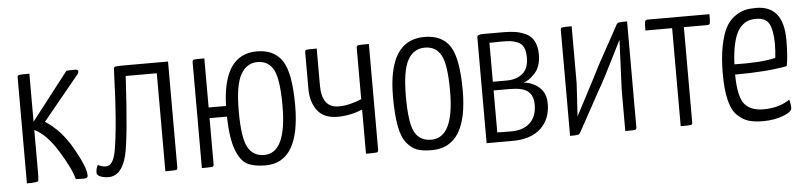

<svg xmlns="http://www.w3.org/2000/svg" viewBox="-38 -689 3689 880"><g transform="rotate(-5 1807.0 -249.0)"><path d="M57 -488Q57 -497 65 -498.5Q73 -500 112 -500V-279L282 -498Q289 -500 320 -500Q344 -500 333 -480L164 -274Q236 -228 286 -140Q336 -52 337 -16Q340 1 319 1Q313 1 299.5 0.5Q286 0 282 0Q270 -48 218.5 -131.5Q167 -215 112 -241V-47Q112 -20 110 -7Q108 0 57 0Z M432 4Q412 4 395.5 -2.5Q379 -9 379 -21Q379 -40 388 -56Q408 -46 424 -46Q458 -46 470 -110Q491 -221 500 -487Q500 -497 508.5 -498.5Q517 -500 565 -500Q582 -500 593 -500H750V-14Q750 -3 743.5 -1.5Q737 0 694 0V-451H551Q535 -163 516 -87Q493 4 432 4Z M1154 13Q1101 13 1070 -3Q1039 -19 1019 -72.5Q999 -126 997 -225H917V-14Q917 -3 910.5 -1.5Q904 0 862 0V-487Q862 -497 868.5 -498.5Q875 -500 917 -500V-274H997Q1004 -511 1159 -511Q1239 -511 1276 -454.5Q1313 -398 1313 -250Q1313 13 1154 13ZM1053 -245Q1053 -123 1077 -79Q1101 -35 1152 -35Q1255 -35 1255 -252Q1255 -375 1231.5 -418.5Q1208 -462 1158 -462Q1108 -462 1080.5 -413Q1053 -364 1053 -245Z M1674 -14Q1674 -3 1667 -1.5Q1660 0 1617 0V-203Q1560 -180 1503 -180Q1439 -180 1409.5 -219.5Q1380 -259 1380 -319V-487Q1380 -497 1386 -498.5Q1392 -500 1434 -500V-330Q1434 -227 1512 -227Q1560 -227 1617 -251V-487Q1617 -497 1624.5 -498.5Q1632 -500 1674 -500Z M1763 -249Q1763 -510 1930 -510Q2011 -510 2047.5 -454Q2084 -398 2084 -250Q2084 10 1919 10Q1878 10 1852.5 1Q1827 -8 1805 -34.5Q1783 -61 1773 -113.5Q1763 -166 1763 -249ZM1822 -245Q1822 -122 1845.5 -80Q1869 -38 1921 -38Q2026 -38 2026 -252Q2026 -374 2002.5 -417.5Q1979 -461 1928 -461Q1876 -461 1849 -412.5Q1822 -364 1822 -245Z M2172 -487Q2172 -500 2198 -500H2293Q2325 -500 2349 -496Q2373 -492 2396.5 -481Q2420 -470 2433 -445.5Q2446 -421 2446 -384Q2446 -328 2416.5 -297Q2387 -266 2364 -262Q2385 -260 2399 -254Q2467 -228 2467 -157Q2467 -85 2421.5 -42.5Q2376 0 2290 0H2172ZM2225 -278H2288Q2333 -278 2361.5 -301Q2390 -324 2390 -375Q2390 -404 2381.5 -422Q2373 -440 2354 -447.5Q2335 -455 2320 -456.5Q2305 -458 2277 -458L2225 -457ZM2225 -45Q2245 -44 2290 -44Q2345 -44 2376 -73.5Q2407 -103 2407 -157Q2407 -198 2383 -218Q2359 -238 2299 -238H2225Z M2811 -486Q2815 -496 2823 -498Q2831 -500 2862 -500V-12Q2862 -3 2854.5 -1.5Q2847 0 2810 0V-184Q2810 -189 2812 -235Q2814 -281 2816.5 -338.5Q2819 -396 2820 -419Q2720 -218 2708 -202L2605 -14Q2600 -4 2593 -2Q2586 0 2556 0V-488Q2556 -497 2564 -498.5Q2572 -500 2607 -500V-237Q2607 -230 2598 -86Q2607 -103 2635.5 -157.5Q2664 -212 2686.5 -255Q2709 -298 2710 -302Z M3119 -451V-13Q3119 -3 3112.5 -1.5Q3106 0 3065 0V-451H2942Q2942 -484 2944.5 -492Q2947 -500 2956 -500H3241Q3241 -466 3239 -458.5Q3237 -451 3227 -451Z M3450 -44Q3522 -44 3571 -78Q3577 -58 3577 -39Q3577 -21 3536 -5.5Q3495 10 3442 10Q3403 10 3376 1.5Q3349 -7 3325 -30.5Q3301 -54 3289.5 -102Q3278 -150 3278 -223Q3278 -297 3289 -351Q3300 -405 3316.5 -435Q3333 -465 3358 -482.5Q3383 -500 3405 -505Q3427 -510 3456 -510Q3582 -510 3582 -352Q3582 -274 3573 -232Q3480 -214 3334 -214Q3335 -112 3363 -78Q3391 -44 3450 -44ZM3452 -460Q3435 -460 3421 -456.5Q3407 -453 3391 -440.5Q3375 -428 3364 -407Q3353 -386 3345 -349Q3337 -312 3335 -261Q3456 -258 3524 -274Q3528 -306 3528 -341Q3527 -404 3511 -432Q3495 -460 3452 -460Z"/></g></svg>

Font: Yanone Kaffeesatz Light
Style: Regular
Weight: 300
Designer: Yanone (Cyrillic: Daniel Pouzeot)
Foundry: Yanone
Version: Version 1.003;PS 001.003;hotconv 1.0.88;makeotf.lib2.5.64775